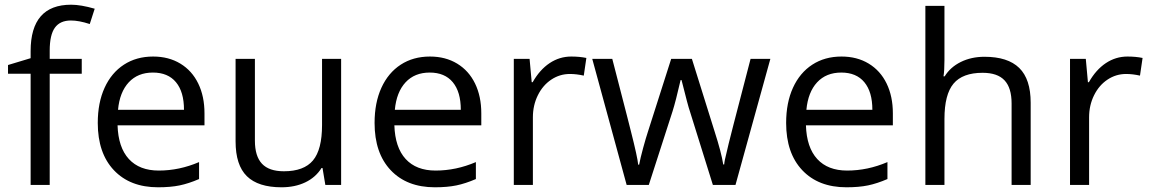

<svg xmlns="http://www.w3.org/2000/svg" viewBox="-20 -785 4884 815"><path d="M191 -535V-570Q191 -637 213 -667.5Q235 -698 281 -698Q315 -698 361 -683L382 -748Q323 -765 282 -765Q110 -765 110 -568V-538L14 -509V-472H110V0H191V-472H327V-535Z M825 -25V-97Q741 -61 654 -61Q572 -61 527 -110Q482 -159 479 -253H848V-304Q848 -376 821.5 -430.5Q795 -485 745.5 -515Q696 -545 630 -545Q559 -545 506 -510.5Q453 -476 424 -412.5Q395 -349 395 -263Q395 -135 463.5 -62.5Q532 10 651 10Q704 10 742.5 2Q781 -6 825 -25ZM761 -319H481Q488 -394 526.5 -435.5Q565 -477 629 -477Q693 -477 727 -436Q761 -395 761 -319Z M980 -185Q980 -84 1028 -37Q1076 10 1175 10Q1232 10 1276 -11Q1320 -32 1345 -72H1349L1361 0H1428V-535H1347V-254Q1347 -150 1308.5 -104Q1270 -58 1185 -58Q1122 -58 1092 -90Q1062 -122 1062 -188V-535H980Z M2000 -25V-97Q1916 -61 1829 -61Q1747 -61 1702 -110Q1657 -159 1654 -253H2023V-304Q2023 -376 1996.5 -430.5Q1970 -485 1920.5 -515Q1871 -545 1805 -545Q1734 -545 1681 -510.5Q1628 -476 1599 -412.5Q1570 -349 1570 -263Q1570 -135 1638.5 -62.5Q1707 10 1826 10Q1879 10 1917.5 2Q1956 -6 2000 -25ZM1936 -319H1656Q1663 -394 1701.5 -435.5Q1740 -477 1804 -477Q1868 -477 1902 -436Q1936 -395 1936 -319Z M2241 -436H2237L2228 -535H2161V0H2242V-287Q2242 -338 2263 -380.5Q2284 -423 2320 -447Q2356 -471 2399 -471Q2427 -471 2458 -464L2469 -539Q2440 -545 2405 -545Q2355 -545 2313 -517Q2271 -489 2241 -436Z M3250 -535H3166Q3070 -168 3065 -141Q3055 -102 3054 -87H3050Q3042 -138 3013 -228L2917 -535H2829L2731 -228Q2722 -201 2710 -157Q2698 -113 2693 -86H2689Q2686 -118 2658 -228L2641 -295Q2629 -343 2579 -535H2494L2640 0H2734L2835 -313Q2848 -354 2869 -445H2873Q2901 -333 2908 -314L3006 0H3102Z M3747 -25V-97Q3663 -61 3576 -61Q3494 -61 3449 -110Q3404 -159 3401 -253H3770V-304Q3770 -376 3743.5 -430.5Q3717 -485 3667.5 -515Q3618 -545 3552 -545Q3481 -545 3428 -510.5Q3375 -476 3346 -412.5Q3317 -349 3317 -263Q3317 -135 3385.5 -62.5Q3454 10 3573 10Q3626 10 3664.5 2Q3703 -6 3747 -25ZM3683 -319H3403Q3410 -394 3448.5 -435.5Q3487 -477 3551 -477Q3615 -477 3649 -436Q3683 -395 3683 -319Z M4355 -349Q4355 -449 4306.5 -496.5Q4258 -544 4159 -544Q4103 -544 4058.5 -522Q4014 -500 3990 -461H3985Q3989 -485 3989 -530V-760H3908V0H3989V-280Q3989 -384 4027.5 -430Q4066 -476 4151 -476Q4214 -476 4244 -444Q4274 -412 4274 -346V0H4355Z M4602 -436H4598L4589 -535H4522V0H4603V-287Q4603 -338 4624 -380.5Q4645 -423 4681 -447Q4717 -471 4760 -471Q4788 -471 4819 -464L4830 -539Q4801 -545 4766 -545Q4716 -545 4674 -517Q4632 -489 4602 -436Z"/></svg>

Font: OpenSansMMV
Style: Regular
Weight: 400
Designer: Steve Matteson
Foundry: Ascender Corporation
Version: Version 4.000